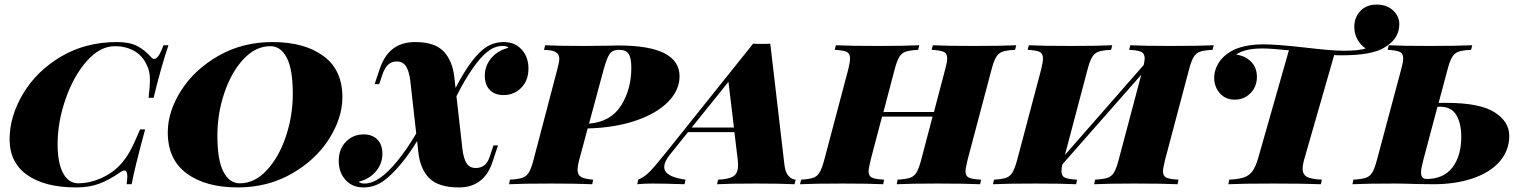

<svg xmlns="http://www.w3.org/2000/svg" viewBox="-20 -806 6667 840"><path d="M22 -196Q22 -297 81 -396Q140 -495 247 -558.5Q354 -622 492 -622Q547 -622 580.5 -604.5Q614 -587 640 -557Q648 -548 654 -548Q674 -548 695 -608H717Q686 -518 652 -378H630Q636 -429 636 -455Q636 -477 632.5 -493Q629 -509 620 -526Q602 -564 565.5 -584Q529 -604 483 -604Q417 -604 359 -538Q301 -472 266.5 -371.5Q232 -271 232 -176Q232 -93 256 -48.5Q280 -4 323 -4Q369 -4 418 -24.5Q467 -45 503 -82Q529 -109 548 -143.5Q567 -178 593 -240H615Q568 -67 556 0H534Q537 -21 537 -34Q537 -60 524 -60Q516 -60 504 -51Q458 -19 414.5 -2.5Q371 14 314 14Q176 14 99 -40.5Q22 -95 22 -196Z M714 -227Q714 -318 772.5 -410Q831 -502 936 -562Q1041 -622 1172 -622Q1312 -622 1395 -561Q1478 -500 1478 -381Q1478 -290 1419.5 -198Q1361 -106 1256 -46Q1151 14 1020 14Q880 14 797 -47Q714 -108 714 -227ZM931 -213Q931 -105 957.5 -54.5Q984 -4 1029 -4Q1094 -4 1147 -61Q1200 -118 1230.5 -208.5Q1261 -299 1261 -395Q1261 -503 1234.5 -553.5Q1208 -604 1163 -604Q1098 -604 1045 -547Q992 -490 961.5 -399.5Q931 -309 931 -213Z M2292 -506Q2292 -454 2260.5 -422Q2229 -390 2183 -390Q2145 -390 2123 -412.5Q2101 -435 2101 -474Q2101 -519 2130 -552.5Q2159 -586 2205 -597Q2197 -605 2179 -605Q2144 -605 2113 -580Q2084 -558 2048.5 -507.5Q2013 -457 1977 -385L2003 -155Q2008 -113 2021 -92Q2034 -71 2062 -71Q2106 -71 2122 -119L2139 -170H2159L2133 -93Q2116 -42 2079.5 -14Q2043 14 1988 14Q1899 14 1858.5 -26Q1818 -66 1810 -142L1805 -189Q1772 -135 1735.5 -90.5Q1699 -46 1664 -19Q1622 14 1570 14Q1521 14 1491.5 -19Q1462 -52 1462 -102Q1462 -154 1493.5 -186Q1525 -218 1571 -218Q1609 -218 1631 -195.5Q1653 -173 1653 -134Q1653 -89 1624 -55.5Q1595 -22 1549 -11Q1557 -3 1575 -3Q1607 -3 1643 -28Q1676 -50 1717.5 -100.5Q1759 -151 1801 -222L1775 -453Q1770 -494 1756.5 -515.5Q1743 -537 1716 -537Q1693 -537 1678.5 -523.5Q1664 -510 1655 -485L1639 -438H1619L1640 -501Q1661 -564 1699.5 -593Q1738 -622 1797 -622Q1882 -622 1921 -581Q1960 -540 1968 -466L1973 -421Q2034 -539 2090 -587Q2131 -622 2184 -622Q2233 -622 2262.5 -589Q2292 -556 2292 -506Z M2514 -106Q2507 -81 2507 -62Q2507 -41 2522 -32Q2537 -23 2575 -20L2571 0Q2502 -3 2393 -3Q2267 -3 2207 0L2211 -20Q2247 -22 2265 -28Q2283 -34 2293.5 -51Q2304 -68 2314 -106L2418 -502Q2427 -536 2427 -549Q2427 -568 2412 -577.5Q2397 -587 2360 -588L2365 -608Q2423 -605 2535 -605L2633 -606Q2653 -607 2686 -607Q2953 -607 2953 -472Q2953 -411 2902.5 -360Q2852 -309 2760.5 -278Q2669 -247 2551 -244ZM2621 -502 2557 -265Q2652 -273 2697 -344Q2742 -415 2742 -509Q2742 -552 2730.5 -570Q2719 -588 2689 -588Q2660 -588 2647.5 -570.5Q2635 -553 2621 -502Z M3461 -20 3456 0Q3398 -3 3287 -3Q3171 -3 3117 0L3122 -20Q3169 -22 3189 -35Q3209 -48 3209 -84Q3209 -97 3208 -104L3193 -228H2990L2912 -131Q2886 -99 2886 -75Q2886 -33 2979 -20L2975 0Q2886 -3 2833 -3Q2799 -3 2768 0L2772 -20Q2800 -32 2822.5 -55Q2845 -78 2894 -139L3275 -615Q3288 -614 3313 -614Q3338 -614 3350 -615L3412 -84Q3416 -51 3430 -36Q3444 -21 3461 -20ZM3191 -248 3167 -448 3006 -248Z M4426 -608 4421 -588Q4384 -586 4366.5 -580Q4349 -574 4338.5 -557Q4328 -540 4318 -502L4213 -106Q4204 -68 4204 -57Q4204 -36 4218.5 -29Q4233 -22 4272 -20L4268 0Q4208 -3 4080 -3Q3965 -3 3903 0L3907 -20Q3943 -22 3961 -28Q3979 -34 3989.5 -51Q4000 -68 4010 -106L4060 -296H3839L3789 -106Q3780 -68 3780 -57Q3780 -36 3794.5 -29Q3809 -22 3848 -20L3844 0Q3783 -3 3667 -3Q3541 -3 3480 0L3485 -20Q3520 -22 3537.5 -28Q3555 -34 3565.5 -51.5Q3576 -69 3586 -106L3691 -502Q3699 -536 3699 -550Q3699 -572 3684.5 -579Q3670 -586 3632 -588L3637 -608Q3695 -605 3824 -605Q3931 -605 4002 -608L3997 -588Q3960 -586 3942.5 -580Q3925 -574 3914.5 -557Q3904 -540 3894 -502L3845 -316H4066L4115 -502Q4124 -534 4124 -550Q4124 -572 4109 -579Q4094 -586 4056 -588L4061 -608Q4121 -605 4237 -605Q4364 -605 4426 -608Z M5290 -608 5285 -588Q5248 -586 5230.5 -580Q5213 -574 5202.5 -557Q5192 -540 5182 -502L5077 -106Q5068 -68 5068 -57Q5068 -36 5082.5 -29Q5097 -22 5136 -20L5132 0Q5072 -3 4944 -3Q4829 -3 4767 0L4771 -20Q4807 -22 4825 -28Q4843 -34 4853.5 -51Q4864 -68 4874 -106L4973 -479L4628 -87Q4624 -71 4624 -57Q4624 -36 4638.5 -29Q4653 -22 4692 -20L4688 0Q4627 -3 4511 -3Q4385 -3 4324 0L4329 -20Q4364 -22 4381.5 -28Q4399 -34 4409.5 -51.5Q4420 -69 4430 -106L4535 -502Q4543 -536 4543 -550Q4543 -572 4528.5 -579Q4514 -586 4476 -588L4481 -608Q4539 -605 4668 -605Q4775 -605 4846 -608L4841 -588Q4804 -586 4786.5 -580Q4769 -574 4758.5 -557Q4748 -540 4738 -502L4639 -128L4984 -522Q4988 -544 4988 -550Q4988 -572 4973 -579Q4958 -586 4920 -588L4925 -608Q4985 -605 5101 -605Q5228 -605 5290 -608Z M6102 -700Q6102 -671 6087.5 -645.5Q6073 -620 6037 -598Q5982 -564 5850 -564Q5828 -564 5817 -565L5688 -116Q5679 -86 5679 -68Q5679 -43 5697.5 -32.5Q5716 -22 5763 -20L5759 0Q5689 -3 5550 -3Q5417 -3 5354 0L5358 -20Q5401 -22 5424 -30.5Q5447 -39 5460.5 -58.5Q5474 -78 5485 -116L5619 -586Q5537 -594 5504 -594Q5425 -594 5388 -567Q5428 -562 5453.5 -536Q5479 -510 5479 -470Q5479 -427 5451 -398.5Q5423 -370 5382 -370Q5341 -370 5316.5 -398.5Q5292 -427 5292 -466Q5292 -497 5309.5 -527.5Q5327 -558 5363 -580Q5417 -612 5508 -612Q5565 -612 5689 -598Q5807 -584 5858 -584Q5926 -584 5955 -594Q5933 -608 5919 -633Q5905 -658 5905 -688Q5905 -730 5931.5 -758Q5958 -786 6003 -786Q6047 -786 6074.5 -760.5Q6102 -735 6102 -700Z M6583 -212Q6583 -148 6541.5 -100Q6500 -52 6424.5 -26Q6349 0 6251 0L6178 -1Q6118 -3 6079 -3Q5957 -3 5897 0L5901 -20Q5937 -22 5955 -28Q5973 -34 5983.5 -51Q5994 -68 6004 -106L6110 -502Q6119 -534 6119 -550Q6119 -572 6104 -579Q6089 -586 6051 -588L6056 -608Q6111 -605 6233 -605Q6346 -605 6421 -608L6416 -588Q6379 -586 6361.5 -580Q6344 -574 6333.5 -557Q6323 -540 6313 -502L6274 -356H6307Q6454 -356 6518.5 -315Q6583 -274 6583 -212ZM6373 -208Q6373 -266 6351.5 -302.5Q6330 -339 6281 -339H6269L6207 -106Q6197 -68 6197 -52Q6197 -23 6221 -23Q6295 -23 6334 -73Q6373 -123 6373 -208Z"/></svg>

Font: Playfair Display SC Black
Style: Italic
Weight: 900
Italic angle: -14°
Designer: Claus Eggers Sørensen
Foundry: Claus Eggers Sørensen
Version: Version 1.200; ttfautohint (v1.6)